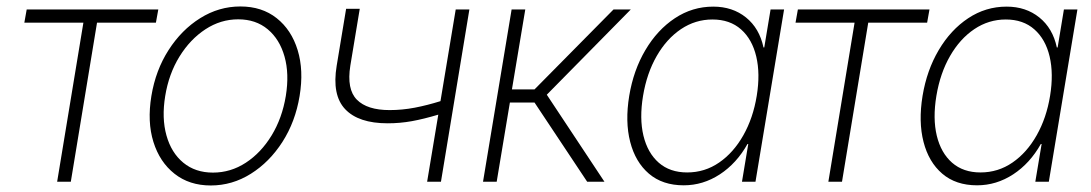

<svg xmlns="http://www.w3.org/2000/svg" viewBox="-20 -565 3393 597"><path d="M157.7 0 239.3 -494.6H55.7L63 -535.6H472.2L464.8 -494.6H281.7L200.2 0Z M635.3 11.7Q568.8 11.7 522.7 -24.7Q476.6 -61 457 -123.8Q437.5 -186.5 450.7 -266.6Q463.9 -346.7 504.2 -409.4Q544.4 -472.2 602.5 -508.5Q660.6 -544.9 727.5 -544.9Q794.4 -544.9 840.3 -508.5Q886.2 -472.2 905.5 -409.2Q924.8 -346.2 911.6 -266.6Q898.4 -186.5 858.2 -123.8Q817.9 -61 760 -24.7Q702.1 11.7 635.3 11.7ZM642.1 -28.3Q697.3 -28.3 744.4 -59.1Q791.5 -89.8 824.5 -143.8Q857.4 -197.8 868.7 -266.6Q879.9 -335.4 864.7 -389.2Q849.6 -442.9 812.5 -473.9Q775.4 -504.9 720.7 -504.9Q666 -504.9 618.7 -473.9Q571.3 -442.9 538.1 -389.2Q504.9 -335.4 493.7 -266.6Q482.4 -197.8 497.6 -143.8Q512.7 -89.8 550 -59.1Q587.4 -28.3 642.1 -28.3Z M1185.5 -181.6Q1094.7 -181.6 1053.2 -225.6Q1011.7 -269.5 1026.9 -360.8L1056.2 -537.6H1098.6L1069.3 -360.8Q1057.6 -287.6 1089.6 -255.1Q1121.6 -222.7 1191.4 -222.7Q1230.5 -222.7 1269.8 -230.2Q1309.1 -237.8 1349.6 -250.5L1397 -535.6H1439.5L1351.1 0H1308.1L1342.8 -208.5Q1296.9 -194.8 1260.3 -188.2Q1223.6 -181.6 1185.5 -181.6Z M1481.9 0 1570.8 -535.6H1613.3L1571.8 -287.1H1642.1L1887.7 -535.6H1941.4L1680.2 -270.5L1859.4 0H1805.7L1642.1 -246.1H1565.4L1524.4 0Z M2106 11.2Q2040 11.2 1997.8 -24.9Q1955.6 -61 1939.5 -123.8Q1923.3 -186.5 1936.5 -267.1Q1949.7 -346.7 1986.8 -409.4Q2023.9 -472.2 2078.4 -508.3Q2132.8 -544.4 2197.8 -544.4Q2257.8 -544.4 2299.6 -510.7Q2341.3 -477.1 2354 -417.5H2356.4L2376 -535.6H2418L2329.1 0H2287.1L2306.6 -117.2H2304.2Q2270.5 -57.1 2218.3 -22.9Q2166 11.2 2106 11.2ZM2116.7 -28.8Q2171.4 -28.8 2216.1 -59.6Q2260.7 -90.3 2291.3 -144.3Q2321.8 -198.2 2333 -267.1Q2344.2 -335.4 2331.5 -389.2Q2318.8 -442.9 2284.2 -473.6Q2249.5 -504.4 2195.3 -504.4Q2142.1 -504.4 2097.4 -474.4Q2052.7 -444.3 2022 -390.9Q1991.2 -337.4 1979.5 -267.1Q1967.8 -196.8 1980.7 -143.1Q1993.7 -89.4 2028.3 -59.1Q2063 -28.8 2116.7 -28.8Z M2555.7 0 2637.2 -494.6H2453.6L2460.9 -535.6H2870.1L2862.8 -494.6H2679.7L2598.1 0Z M3018.1 11.2Q2952.1 11.2 2909.9 -24.9Q2867.7 -61 2851.6 -123.8Q2835.4 -186.5 2848.6 -267.1Q2861.8 -346.7 2898.9 -409.4Q2936 -472.2 2990.5 -508.3Q3044.9 -544.4 3109.9 -544.4Q3169.9 -544.4 3211.7 -510.7Q3253.4 -477.1 3266.1 -417.5H3268.6L3288.1 -535.6H3330.1L3241.2 0H3199.2L3218.8 -117.2H3216.3Q3182.6 -57.1 3130.4 -22.9Q3078.1 11.2 3018.1 11.2ZM3028.8 -28.8Q3083.5 -28.8 3128.2 -59.6Q3172.9 -90.3 3203.4 -144.3Q3233.9 -198.2 3245.1 -267.1Q3256.3 -335.4 3243.7 -389.2Q3231 -442.9 3196.3 -473.6Q3161.6 -504.4 3107.4 -504.4Q3054.2 -504.4 3009.5 -474.4Q2964.8 -444.3 2934.1 -390.9Q2903.3 -337.4 2891.6 -267.1Q2879.9 -196.8 2892.8 -143.1Q2905.8 -89.4 2940.4 -59.1Q2975.1 -28.8 3028.8 -28.8Z"/></svg>

Font: Inter Display Extra Light
Style: Italic
Weight: 200
Italic angle: -9.39999°
Designer: Rasmus Andersson
Foundry: rsms
Version: Version 4.000;git-4fc901f